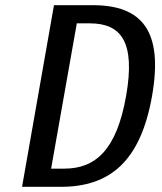

<svg xmlns="http://www.w3.org/2000/svg" viewBox="-20 -720 625 740"><path d="M215 0C405 0 522 -100 566 -350C610 -600 528 -700 338 -700H188L65 0ZM177 -70 276 -630H326C446 -630 503 -560 466 -350C429 -140 347 -70 227 -70Z"/></svg>

Font: Scada
Style: Italic
Weight: 400
Designer: Jovanny Lemonad
Foundry: Jovanny Lemonad
Version: Version 3.005